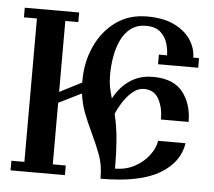

<svg xmlns="http://www.w3.org/2000/svg" viewBox="-50 -739 886 795"><g transform="rotate(5 393.0 -341.0)"><path d="M248 0H22V-40H76V-636H22V-676H248V-636H194V-341L286 -388Q286 -392 286 -397Q286 -474 316 -539.5Q346 -605 400.5 -644.5Q455 -684 530 -684Q600 -684 645.5 -661Q691 -638 713 -603Q735 -568 735 -531H759V-491H592V-531H626Q626 -553 618.5 -579.5Q611 -606 590 -625.5Q569 -645 529 -645Q492 -645 466.5 -626Q441 -607 426 -575Q411 -543 404.5 -505.5Q398 -468 398 -430Q398 -402 402.5 -378.5Q407 -355 414 -333Q439 -381 480 -409Q521 -437 576 -437Q662 -437 700.5 -387.5Q739 -338 739 -264H624Q624 -266 624 -268Q624 -313 605 -348.5Q586 -384 543 -384Q520 -384 499 -367.5Q478 -351 460.5 -325Q443 -299 431 -271Q444 -216 448 -162.5Q452 -109 452 -68V-45Q498 -45 534.5 -65Q571 -85 593.5 -115.5Q616 -146 620 -175H734Q722 -94 639.5 -46Q557 2 396 2Q396 0 396 -2Q396 -55 380 -97.5Q364 -140 343 -184Q322 -228 308.5 -263.5Q295 -299 289 -342Q288 -342 287 -342L194 -296V-40H248Z"/></g></svg>

Font: Triodion
Style: Regular
Weight: 400
Version: Version 1.201; ttfautohint (v1.8.4.7-5d5b)